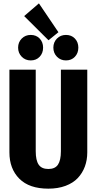

<svg xmlns="http://www.w3.org/2000/svg" viewBox="-20 -1108 576 1144"><path d="M211.9 -1087.9 328.1 -916 269 -868.2 124 -1012.2ZM163.1 -899.9Q195.8 -899.9 216.3 -878.4Q236.8 -856.9 236.8 -824.2Q236.8 -791.5 216.3 -769.8Q195.8 -748 163.1 -748Q130.9 -748 109.4 -770Q87.9 -792 87.9 -824.2Q87.9 -856.4 109.4 -878.2Q130.9 -899.9 163.1 -899.9ZM373 -899.9Q405.8 -899.9 426.3 -878.4Q446.8 -856.9 446.8 -824.2Q446.8 -791.5 426.3 -769.8Q405.8 -748 373 -748Q340.8 -748 319.3 -770Q297.9 -792 297.9 -824.2Q297.9 -856.4 319.3 -878.2Q340.8 -899.9 373 -899.9ZM500 -692.9V-200.2Q500 -154.3 485.6 -115.5Q471.2 -76.7 443.4 -47.1Q415.5 -17.6 370.6 -0.7Q325.7 16.1 268.1 16.1Q154.3 16.1 95.2 -43.2Q36.1 -102.5 36.1 -200.2V-692.9H192.9V-207Q192.9 -152.8 210.4 -127Q228 -101.1 268.1 -101.1Q308.1 -101.1 325.4 -127Q342.8 -152.8 342.8 -207V-692.9Z"/></svg>

Font: Fira Sans Compressed
Style: Bold
Weight: 700
Width: 1
Designer: Carrois Corporate & Edenspiekermann AG
Foundry: Carrois Corporate GbR & Edenspiekermann AG
Version: Version 4.203;PS 004.203;hotconv 1.0.88;makeotf.lib2.5.64775